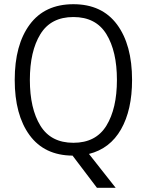

<svg xmlns="http://www.w3.org/2000/svg" viewBox="-20 -730 698 913"><path d="M403 2 530 163H441L325 10Q191 9 120.5 -87.5Q50 -184 50 -350Q50 -517 121.5 -613.5Q193 -710 329 -710Q465 -710 536.5 -613.5Q608 -517 608 -350Q608 -207 555.5 -115Q503 -23 403 2ZM329 -51Q436 -51 486 -132.5Q536 -214 536 -350Q536 -486 486 -567.5Q436 -649 329 -649Q222 -649 172 -567.5Q122 -486 122 -350Q122 -214 172 -132.5Q222 -51 329 -51Z"/></svg>

Font: Niramit Light
Style: Regular
Weight: 300
Designer: Katatrad Aksorn Co.,Ltd.
Foundry: Cadson Demak Co.,Ltd.
Version: Version 1.000; ttfautohint (v1.6)